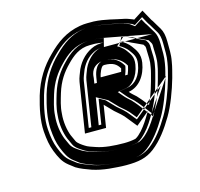

<svg xmlns="http://www.w3.org/2000/svg" viewBox="-117 -827 1125 1081"><g transform="rotate(-15 446.0 -286.5)"><path d="M724.3 -406C732.2 -455.9 711.6 -481.7 691.6 -509C680.7 -524.7 655.3 -545 636.6 -553C640.4 -551.7 644.2 -550.7 648.1 -550C672.3 -545.9 686.7 -533.1 708.2 -525L757.5 -502C760.1 -497.3 762.7 -493 765.4 -489C766.7 -484.3 767.2 -476.7 766.8 -466C767.3 -429.9 771.3 -405.4 763.6 -370C761.6 -357.3 759.1 -345.7 756.1 -335C741.1 -277.3 725.2 -218.7 699.3 -166C692.1 -175.3 683.2 -186.7 672.7 -200L665.1 -209C658.4 -217 651.9 -224.3 645.6 -231C631.6 -243.8 620.8 -252.1 608.3 -267C671.5 -277.7 712.9 -334.2 724.3 -406ZM743.3 -652C741.5 -653.3 739.6 -654.3 737.7 -655C724.1 -659.8 709.7 -666.6 694.1 -670C638.2 -680.5 584.6 -698 520 -701H482C468.7 -701 454.1 -699.7 438.4 -697C355 -682.3 297.8 -639.4 244.8 -586C188.9 -531.3 145.3 -464.9 118.6 -376C99.5 -308.8 84.1 -240.4 88.7 -175C92.4 -127.3 97.8 -93 112.7 -55C128.2 -16.5 142 14 173.8 39C186.9 49 198.2 57.7 207.7 65C231.9 80.2 262 90.6 292.8 102C324.3 112.2 351.2 117.6 388.7 122L438 126C454.5 127.3 471.4 128 488.7 128C560.3 128 606.9 118.7 652.7 84C706.2 42.9 746.3 -13.2 782.9 -75C815.3 -129.4 846 -211.2 865.2 -279C873 -310.5 881.2 -335.7 886.4 -369C894.7 -411.5 891.2 -442.2 891.7 -484C891.7 -518 885.9 -544.7 874.3 -564C864.6 -580.9 850.3 -602.5 841.9 -618C838.5 -622 835.8 -626 833.8 -630L801.1 -689ZM542.6 -572H527.6C513.5 -571.3 500.1 -569 487.5 -565C438.5 -547 400.9 -510.1 378 -461C370.4 -439.7 359.2 -417.9 355.2 -393L309.5 -104H432.5L453.1 -234C454.3 -233.3 455.1 -232.3 455.6 -231C472.3 -214.5 484.1 -201 500.3 -185C522.7 -165.4 545.8 -147.4 562.6 -124C577.5 -106.3 591.6 -88 606.1 -70L685.5 -136L677.6 -124C658.9 -91.8 639.7 -62.1 616.7 -36C605 -23.7 591 -8.8 576.3 -2C557.4 2.6 532.9 5 509.2 5C451.2 5 392.3 0.1 349.4 -15C329.2 -22.1 304.2 -29 289.3 -40C277.6 -47.4 253.8 -62.9 247.2 -77C241.7 -88.3 235.7 -101.3 229.4 -116C216.5 -148.4 208 -198.6 213 -246C215.5 -289.2 226.9 -321.5 238 -360C257.7 -423.9 287.9 -468.1 327.5 -508C361.9 -543.1 402.7 -578 464.5 -578H495.5C514.7 -576.8 525.7 -575.2 542.6 -572ZM477.3 -387 478.2 -393C480.1 -404.7 496.1 -448 509 -448C509.7 -448.7 511.5 -449 514.1 -449C563.9 -449 584.7 -434 601.3 -406C600.8 -402.7 600 -399.7 598.9 -397C598.4 -393.7 597.5 -390.3 596.3 -387ZM699.3 -406C689 -340.7 654.6 -299.5 607.9 -291.6L559.1 -283.4L587.8 -249.3C601.4 -233.2 614.4 -222.9 626.3 -212C632.3 -205.6 638.3 -198.9 644.6 -191.3L652 -182.5C663.4 -168.1 671 -158.5 678.3 -149L702.1 -118.1L721.8 -158.1C749.3 -214 765.7 -275 780.4 -332.2C784 -345 786.6 -357.3 788.5 -369.3C797 -409.6 792.6 -437.2 792.1 -469.6C792.5 -482.9 792.4 -489.8 790 -498.8C787.7 -507.4 781.3 -514.5 777 -522.2L721 -548.3C696 -557.7 689.2 -569 656.1 -574.7C653.5 -575.1 650.9 -575.8 648.2 -576.7L623.6 -529.8C637.6 -523.8 662 -504.2 670.2 -492.6C691 -464.1 705.7 -446.3 699.3 -406ZM738.9 -621.6 789.7 -654.1 810.8 -616C814.4 -609.3 817.2 -605.5 820.1 -601.9C830 -584 842.7 -565.2 851.9 -549.1C861 -533.9 866.4 -511.4 866.3 -480.2C865.9 -436.7 869.1 -408.7 861.5 -369.4C856.5 -337.6 848.8 -313.7 840.8 -281.7C821.7 -214.6 791.7 -135.6 761.5 -84.9C725.7 -24.4 687.6 28 639.3 65.1C600.8 94.3 562.5 103 492.7 103C476 103 459.8 102.4 444 101.1L395 97.1C357.8 92.7 333.8 87.7 304.4 78.2C272.8 66.6 245.5 56.8 224.4 43.8C214 35.8 203.9 28.1 191.3 18.4C164 -3 151.8 -29 136.5 -67.1C122.6 -102.4 117.6 -133.9 114 -180.6C109.7 -241 124.2 -306.9 142.8 -372.7C168.1 -456.8 208.5 -518.2 261.3 -569.8C312.6 -621.5 363.1 -659 438.9 -672.4C453.2 -674.8 466.5 -676 478.1 -676H515.5C551.4 -674.2 584.5 -665.5 619.2 -660.4C640.9 -655.5 662.5 -649.8 685.4 -645.5C698.4 -642.5 711.4 -636.5 725.9 -631.3L726.1 -631.2ZM500.3 -603H468.5C395.7 -603 346.2 -560 310.7 -523.9C268.5 -481.4 235 -432.2 213.8 -363.5C202.9 -325.8 190.6 -290.2 187.7 -244.1C182.3 -191 191.2 -140.2 205.7 -103.6C212.4 -88.1 218.4 -75.1 224 -63.6C234.6 -40.8 260.7 -26.4 272.9 -18.7C293 -4.1 318.7 2 337.7 8.7C384.9 25.3 445.9 30 505.2 30C531.9 30 558.6 27 581.3 21.6C605 10.6 621.6 -7.7 633.8 -20.4C659.6 -47.3 680.6 -82.4 698.7 -113.5L790.9 -253.6L612.5 -105.4C603 -117.4 592.7 -130.3 583.6 -141.1C564.5 -167.4 539.8 -186.4 519.1 -204.4C504.9 -218.6 490 -234.8 478.6 -246.2C475.3 -250.1 470.5 -254.9 467.8 -256.4L434.5 -274.5L411.4 -129H338.4L380.2 -393C383.3 -412.3 392.9 -432 401.3 -454.8C421.9 -498 452.8 -526.8 492.2 -541.5C502.2 -544.6 513.7 -546.4 524.2 -547H538.6L551 -596.6C533.6 -599.8 520.5 -601.7 500.3 -603ZM518.1 -474C465.4 -474 454.8 -402.7 453.2 -393L448.3 -362L612.8 -362L620 -382.1C621.3 -385.7 623.1 -392.7 623.4 -394.1C624.9 -398.5 625.7 -402 626.3 -406L627.6 -414.3C606.4 -450.2 579.1 -474 518.1 -474ZM684.3 -406C691.3 -450.4 675.1 -468.9 654.6 -497C646.5 -508.6 621.7 -527.6 611.7 -531.9L658.9 -575.1C660.4 -574.5 661.5 -574.3 662.2 -574.2C685.2 -570.2 695.3 -563.2 697.4 -562.5C712.6 -557.8 719.2 -551.3 732.9 -546.2L792.1 -518.6C795.4 -512.6 799.2 -505.8 802.8 -500.5C808 -492.8 807.4 -482.4 807 -468.3C807.5 -434.5 811.7 -408 803.5 -369.5C801.6 -357.3 799 -345.2 795.7 -333.2C780.8 -275.8 764.7 -215.8 737.6 -160.9L706.2 -97L662.7 -153.4C655.5 -162.8 647.5 -173.1 636.5 -187L629.1 -195.7C622.7 -203.3 617.3 -209.5 611 -216.2C598.5 -227.6 586 -237.4 572.3 -253.7L548.4 -282.1L601.4 -291.1C630.8 -296.1 673 -334.5 684.3 -406ZM738.3 -614.8 712.7 -633.9C699.6 -638.7 686.3 -644.2 678.1 -646.2C655.2 -650.5 634.2 -656.1 612.6 -660.9C574.9 -666.7 545.1 -674.4 514.5 -676H478.1C468.8 -676 459.4 -675.3 445.6 -673C380.1 -661.2 330.5 -626.9 278.3 -574.3C225.4 -522.5 184 -459.9 158.1 -373.9C139.3 -307.6 124.5 -240.7 128.9 -178.6C132.5 -131.5 137.7 -99.1 151.8 -63.2C167.2 -25 180.4 2 206.1 22.2C218.5 31.6 228.8 39.5 238.8 47.3C258.1 59 284.4 68.6 314.9 79.8C343.1 88.9 362.9 93 398.8 97.3L447 101.2C461.8 102.4 477 103 492.7 103C558.1 103 586.3 96.9 622.5 69.4C670.1 32.8 709.3 -20.7 745.3 -81.5C776.1 -133.3 806.4 -213.4 825.5 -280.7C833.5 -312.5 841.4 -336.9 846.5 -369.3C854.4 -409.8 851 -438.7 851.5 -481.6C851.5 -513.8 845.8 -537.8 836.4 -553.4C827.2 -569.4 813.6 -589.8 804.5 -606.4C801.1 -610.7 798.5 -614.4 795.4 -620.2L782.7 -643.2ZM557.6 -596 819.4 -547H525.3C517.5 -546.5 511.5 -545.5 504 -543.3C470.9 -530.7 438.5 -502.7 416.9 -457.1C408.8 -434.8 398.6 -414.3 395.2 -393L353.4 -129H396.4L421.3 -286L481.2 -253.5C486.8 -250.4 488.7 -248.8 492.6 -243.4C507.4 -228.6 519.2 -215.5 534.4 -200.3C555.9 -181.5 579.3 -163.9 599.2 -136.6C604.6 -130.2 609.3 -124.4 615.1 -117.2L835.7 -300.4L715 -117.1C696.4 -85.2 676.6 -54.2 651.1 -25.3C637.8 -11.4 622.1 6.4 593.2 19.8C566.2 26.3 535.6 30 505.2 30C444 30 379 25.3 327.1 7.1C309.1 0.7 282.4 -5.2 258.4 -22.2C246.9 -29.4 218.8 -45.9 208.6 -67.8C202.1 -80.9 197 -92.3 190.4 -107.6C176.2 -143.4 167.6 -193.7 172.8 -244.8C175.5 -289.7 187.6 -324.3 198.5 -362.2C219.1 -429.1 251.7 -477 293.8 -519.5C327 -553.3 378.7 -603 468.5 -603H501.5C523.3 -601.6 539.5 -599.4 557.6 -596ZM642.2 -411.6 641.3 -406C640.7 -402.1 640.3 -400.1 638.6 -395.1C637.9 -391.8 636.8 -387.6 635.5 -383.9L627.6 -362L433.3 -362L438.2 -393C439.5 -400.7 436.1 -455.1 496.4 -471.1C496.4 -471.1 513.9 -474 518.1 -474C590.3 -474 621.9 -445.9 642.2 -411.6Z"/></g></svg>

Font: Tape
Style: Regular
Weight: 500
Foundry: Cannot Into Space Fonts
Version: Version 0.97